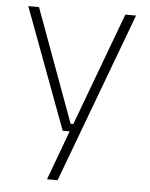

<svg xmlns="http://www.w3.org/2000/svg" viewBox="-49 -527 577 740"><g transform="rotate(5 239.0 -157.0)"><path d="M260 -49 239.5 -39.5 406 -486.5H447.5L201.5 172H160.5L237 -34.5L252.5 -19.5H204.5L30.5 -486.5H72L232.5 -49Z"/></g></svg>

Font: Anek Latin ExtraLight
Style: Regular
Weight: 250
Designer: Yesha Goshar
Foundry: Ek Type
Version: Version 1.003